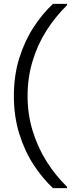

<svg xmlns="http://www.w3.org/2000/svg" viewBox="-20 -831 410 996"><path d="M255 145Q201 95 154.5 24Q108 -47 80 -137Q52 -227 52 -333Q52 -440 80 -529.5Q108 -619 154.5 -690Q201 -761 255 -811H328V-804Q267 -745 220.5 -671.5Q174 -598 148.5 -512.5Q123 -427 123 -333Q123 -239 149 -153.5Q175 -68 221 5.5Q267 79 328 138V145Z"/></svg>

Font: DM Sans 9pt Light
Style: Regular
Weight: 300
Version: Version 4.004;gftools[0.9.30]